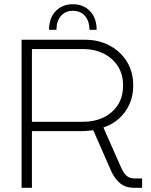

<svg xmlns="http://www.w3.org/2000/svg" viewBox="-20 -888 713 908"><path d="M82 0V-700H383Q446 -700 497.5 -673Q549 -646 579.5 -597.5Q610 -549 610 -484Q610 -413 572 -360Q534 -307 469 -285L554 -93Q566 -68 579.5 -56Q593 -44 619 -44H652V0H612Q576 0 551.5 -18.5Q527 -37 509 -72L421 -272Q408 -271 395 -269.5Q382 -268 368 -268H131V0ZM131 -312H373Q426 -312 468.5 -332Q511 -352 536.5 -390.5Q562 -429 562 -484Q562 -538 536.5 -576.5Q511 -615 468.5 -635.5Q426 -656 376 -656H131ZM325 -868Q275 -868 243.5 -835.5Q212 -803 212 -747H247Q247 -789 268.5 -813Q290 -837 325 -837Q360 -837 381.5 -813Q403 -789 403 -747H437Q437 -803 405.5 -835.5Q374 -868 325 -868Z"/></svg>

Font: MuseoModerno ExtraLight
Style: Regular
Weight: 200
Designer: Pablo Cosgaya, Héctor Gatti, Marcela Romero, and the Authors of The MuseoModerno Project.
Foundry: Omnibus-Type Team
Version: Version 1.001